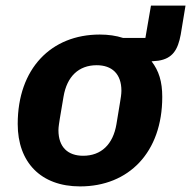

<svg xmlns="http://www.w3.org/2000/svg" viewBox="-20 -651 680 683"><path d="M264.9 12.1C437.9 12.1 557.2 -109 557.2 -306.1C557.2 -361.2 545.1 -399.1 519.2 -432.9L543 -435C594.1 -442.8 612.9 -474.1 622.9 -528.1L639.9 -631H517L497.2 -516H418C393.1 -524.1 365.1 -528.1 334.9 -528.1C161.9 -528.1 43 -407 43 -209.9C43 -73.9 125 12.1 264.9 12.1ZM187.9 -187.9C187.9 -199.9 191.1 -217 192.8 -229L206 -307.2C218 -378.9 259.9 -419 323.9 -419C377.8 -419 411.9 -388.8 411.9 -328.1C411.9 -316.1 409.1 -299 407 -286.9L394.2 -209.2C382.1 -137.1 339.8 -96.9 275.9 -96.9C221.9 -96.9 187.9 -127.1 187.9 -187.9Z"/></svg>

Font: Margiela Mono Italic Bold It
Style: Regular
Weight: 700
Designer: Mike Abbink, Paul van der Laan, Pieter van Rosmalen
Foundry: Bold Monday
Version: Version 2.003 2021